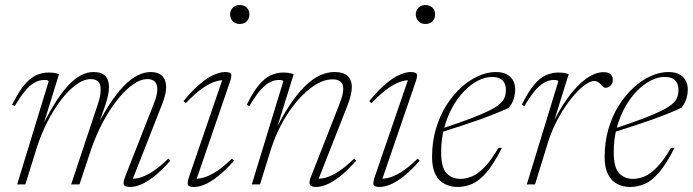

<svg xmlns="http://www.w3.org/2000/svg" viewBox="-20 -731 2746 761"><path d="M502 -11 490 -23Q506 -21 527.5 -25.2Q549 -29.5 578.2 -46.8Q607.5 -64 647.5 -102.5L655 -94Q619.5 -54 590.5 -31.5Q561.5 -9 538.2 0.5Q515 10 497 10Q474 10 470.8 0.8Q467.5 -8.5 476 -30.5L588.5 -317Q597 -337.5 600.2 -352Q603.5 -366.5 603.5 -377.5Q603.5 -398 593.2 -407.8Q583 -417.5 565 -417.5Q535.5 -417.5 503.5 -393.8Q471.5 -370 441 -330.2Q410.5 -290.5 385.2 -241.8Q360 -193 342.5 -143L295 0H262L367.5 -317Q371.5 -329.5 374.2 -340Q377 -350.5 378 -359.8Q379 -369 379 -376Q379 -398.5 368.8 -408Q358.5 -417.5 340 -417.5Q312 -417.5 281.2 -395Q250.5 -372.5 221.2 -334Q192 -295.5 167 -246.2Q142 -197 125 -143L80.5 0H48L173 -409Q171.5 -412 167 -413Q162.5 -414 154 -414Q135.5 -414 116.2 -403Q97 -392 78 -368.8Q59 -345.5 38.5 -310.5L28 -315.5Q53 -366.5 76.2 -394.2Q99.5 -422 123.5 -432.8Q147.5 -443.5 172.5 -443.5Q181 -443.5 189 -442.8Q197 -442 203.5 -440.2Q210 -438.5 214 -437L140.5 -200L131 -198Q164.5 -267.5 193.5 -315Q222.5 -362.5 249.2 -391.2Q276 -420 301 -432.8Q326 -445.5 350 -445.5Q382.5 -445.5 397.2 -430Q412 -414.5 412 -385.5Q412 -370.5 408 -352.2Q404 -334 397 -313L357.5 -200L348.5 -198Q381.5 -267 412 -314.2Q442.5 -361.5 471 -390.5Q499.5 -419.5 526 -432.5Q552.5 -445.5 578 -445.5Q607.5 -445.5 623 -429.8Q638.5 -414 638.5 -386Q638.5 -372.5 634.8 -356Q631 -339.5 623 -319Z M729.5 -30.5 865 -425.5 878 -413Q861.5 -415 839.2 -409.5Q817 -404 787 -384.2Q757 -364.5 716 -322L707.5 -330.5Q744 -375 774.8 -400.2Q805.5 -425.5 830 -435.5Q854.5 -445.5 871 -445.5Q893 -445.5 896 -437Q899 -428.5 891.5 -407L755.5 -10.5L742.5 -23Q758 -21 779.5 -25.2Q801 -29.5 830.5 -46.8Q860 -64 899.5 -102.5L907.5 -94Q872 -54 843 -31.5Q814 -9 790.8 0.5Q767.5 10 749 10Q727 10 724.5 0.8Q722 -8.5 729.5 -30.5ZM892 -674.5Q892 -684.5 897 -693Q902 -701.5 910.5 -706.2Q919 -711 930 -711Q948 -711 958.2 -700.5Q968.5 -690 968.5 -674.5Q968.5 -663.5 964 -654.8Q959.5 -646 950.8 -641Q942 -636 930 -636Q913 -636 902.5 -647Q892 -658 892 -674.5Z M968.5 -310.5 958 -315.5Q983 -366.5 1006.2 -394.2Q1029.5 -422 1053.5 -432.8Q1077.5 -443.5 1102.5 -443.5Q1111 -443.5 1118.8 -442.8Q1126.5 -442 1133.2 -440.2Q1140 -438.5 1144 -437L1070 -198.5L1062 -196Q1096 -265.5 1127.8 -313.5Q1159.5 -361.5 1189.8 -390.5Q1220 -419.5 1248.8 -432.5Q1277.5 -445.5 1305 -445.5Q1341.5 -445.5 1358 -429.8Q1374.5 -414 1374.5 -386.5Q1374.5 -371 1369.8 -351.8Q1365 -332.5 1355.5 -308.5L1238.5 -11L1226.5 -23Q1242.5 -21 1264 -25.2Q1285.5 -29.5 1314.8 -46.8Q1344 -64 1384 -102.5L1391.5 -94Q1356 -54 1327 -31.5Q1298 -9 1274.8 0.5Q1251.5 10 1233.5 10Q1212 10 1208 0.5Q1204 -9 1212.5 -30.5L1324.5 -316Q1333 -337.5 1336.8 -352.8Q1340.5 -368 1340.5 -378.5Q1340.5 -399 1329.2 -407.8Q1318 -416.5 1298.5 -416.5Q1264 -416.5 1228.2 -393.8Q1192.5 -371 1159 -332.2Q1125.5 -293.5 1098.5 -244Q1071.5 -194.5 1054.5 -141.5L1010.5 0H978L1103 -409Q1101.5 -412 1097 -413Q1092.5 -414 1084 -414Q1065.5 -414 1046.2 -403Q1027 -392 1008 -368.8Q989 -345.5 968.5 -310.5Z M1465.5 -30.5 1601 -425.5 1614 -413Q1597.5 -415 1575.2 -409.5Q1553 -404 1523 -384.2Q1493 -364.5 1452 -322L1443.5 -330.5Q1480 -375 1510.8 -400.2Q1541.5 -425.5 1566 -435.5Q1590.5 -445.5 1607 -445.5Q1629 -445.5 1632 -437Q1635 -428.5 1627.5 -407L1491.5 -10.5L1478.5 -23Q1494 -21 1515.5 -25.2Q1537 -29.5 1566.5 -46.8Q1596 -64 1635.5 -102.5L1643.5 -94Q1608 -54 1579 -31.5Q1550 -9 1526.8 0.5Q1503.5 10 1485 10Q1463 10 1460.5 0.8Q1458 -8.5 1465.5 -30.5ZM1628 -674.5Q1628 -684.5 1633 -693Q1638 -701.5 1646.5 -706.2Q1655 -711 1666 -711Q1684 -711 1694.2 -700.5Q1704.5 -690 1704.5 -674.5Q1704.5 -663.5 1700 -654.8Q1695.5 -646 1686.8 -641Q1678 -636 1666 -636Q1649 -636 1638.5 -647Q1628 -658 1628 -674.5Z M1929.5 -426Q1903 -426 1874.8 -411.5Q1846.5 -397 1820.5 -370.5Q1794.5 -344 1773.8 -307Q1753 -270 1740.8 -225Q1728.5 -180 1728.5 -129Q1728.5 -67 1749.8 -44.5Q1771 -22 1805 -22Q1826.5 -22 1850 -31.5Q1873.5 -41 1899.8 -67.8Q1926 -94.5 1955.5 -145H1969.5Q1937.5 -82 1908.8 -48.2Q1880 -14.5 1851.8 -2.2Q1823.5 10 1793 10Q1765.5 10 1742.5 -1.8Q1719.5 -13.5 1706 -39.8Q1692.5 -66 1692.5 -109.5Q1692.5 -168 1707.5 -219.5Q1722.5 -271 1748.5 -312.5Q1774.5 -354 1807.2 -383.8Q1840 -413.5 1875.5 -429.5Q1911 -445.5 1945 -445.5Q1972 -445.5 1989 -436.2Q2006 -427 2014 -411.2Q2022 -395.5 2022 -377Q2022 -357 2016 -338.5Q2010 -320 1997 -304Q1972 -292 1941.2 -279.8Q1910.5 -267.5 1875.8 -255.2Q1841 -243 1803.8 -230.8Q1766.5 -218.5 1729 -207L1730 -221Q1799 -243.5 1844.8 -261Q1890.5 -278.5 1918 -292.2Q1945.5 -306 1959.5 -318Q1973.5 -330 1978.5 -341Q1983.5 -352 1984.5 -364Q1986.5 -381 1982.2 -395Q1978 -409 1965.5 -417.5Q1953 -426 1929.5 -426Z M2193 -409Q2191.5 -412 2187 -413Q2182.5 -414 2174 -414Q2155.5 -414 2136.2 -403Q2117 -392 2098 -368.8Q2079 -345.5 2058.5 -310.5L2048 -315.5Q2073 -366.5 2096.2 -394.2Q2119.5 -422 2143.5 -432.8Q2167.5 -443.5 2192.5 -443.5Q2201 -443.5 2209 -442.8Q2217 -442 2223.5 -440.2Q2230 -438.5 2234 -437L2166.5 -220.5H2160.5Q2192 -289.5 2228 -339.8Q2264 -390 2301 -417.5Q2338 -445 2372 -445Q2391.5 -445 2400.2 -436.5Q2409 -428 2409 -414.5Q2409 -405 2404.8 -398Q2400.5 -391 2393.8 -387Q2387 -383 2380 -383Q2375.5 -383 2370.8 -386.8Q2366 -390.5 2361.5 -396Q2357 -401.5 2350.2 -405.8Q2343.5 -410 2336 -410Q2321 -410 2301.5 -396.8Q2282 -383.5 2260.8 -360Q2239.5 -336.5 2218.5 -305.2Q2197.5 -274 2180 -237.5Q2162.5 -201 2150.5 -162L2100.5 0H2068Z M2613.5 -426Q2587 -426 2558.8 -411.5Q2530.5 -397 2504.5 -370.5Q2478.5 -344 2457.8 -307Q2437 -270 2424.8 -225Q2412.5 -180 2412.5 -129Q2412.5 -67 2433.8 -44.5Q2455 -22 2489 -22Q2510.5 -22 2534 -31.5Q2557.5 -41 2583.8 -67.8Q2610 -94.5 2639.5 -145H2653.5Q2621.5 -82 2592.8 -48.2Q2564 -14.5 2535.8 -2.2Q2507.5 10 2477 10Q2449.5 10 2426.5 -1.8Q2403.5 -13.5 2390 -39.8Q2376.5 -66 2376.5 -109.5Q2376.5 -168 2391.5 -219.5Q2406.5 -271 2432.5 -312.5Q2458.5 -354 2491.2 -383.8Q2524 -413.5 2559.5 -429.5Q2595 -445.5 2629 -445.5Q2656 -445.5 2673 -436.2Q2690 -427 2698 -411.2Q2706 -395.5 2706 -377Q2706 -357 2700 -338.5Q2694 -320 2681 -304Q2656 -292 2625.2 -279.8Q2594.5 -267.5 2559.8 -255.2Q2525 -243 2487.8 -230.8Q2450.5 -218.5 2413 -207L2414 -221Q2483 -243.5 2528.8 -261Q2574.5 -278.5 2602 -292.2Q2629.5 -306 2643.5 -318Q2657.5 -330 2662.5 -341Q2667.5 -352 2668.5 -364Q2670.5 -381 2666.2 -395Q2662 -409 2649.5 -417.5Q2637 -426 2613.5 -426Z"/></svg>

Font: Newsreader 24pt ExtraLight
Style: Italic
Weight: 250
Italic angle: -17°
Designer: Hugues Gentile
Foundry: Production Type
Version: Version 1.003